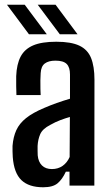

<svg xmlns="http://www.w3.org/2000/svg" viewBox="-20 -785 469 812"><path d="M162.5 7Q102 7 70.5 -23.2Q39 -53.5 34 -120.5Q33.5 -132 33 -144.8Q32.5 -157.5 33 -168Q36 -206 49 -234.5Q62 -263 90.5 -285.8Q119 -308.5 168 -329Q193.5 -340 220.2 -349.5Q247 -359 276 -367.5V-470Q276 -500.5 262 -514.5Q248 -528.5 214.5 -528.5Q185.5 -528.5 169.5 -516.5Q153.5 -504.5 152 -475.5Q151 -464.5 150.8 -445.2Q150.5 -426 151 -408.2Q151.5 -390.5 152 -383H49.5Q49 -398.5 48.5 -420.5Q48 -442.5 48.5 -463Q50.5 -513.5 67.2 -545.5Q84 -577.5 120.2 -593Q156.5 -608.5 218 -608.5Q280.5 -608.5 315.5 -592Q350.5 -575.5 365 -540Q379.5 -504.5 379.5 -447.5L379 0H274V-59H258.5Q243.5 -26.5 223.5 -9.8Q203.5 7 162.5 7ZM199.5 -70Q225.5 -70 244.8 -83.5Q264 -97 274.5 -121L275.5 -290.5Q255.5 -284.5 234.8 -276.8Q214 -269 192 -256.5Q160 -240 150.2 -217.8Q140.5 -195.5 139 -168Q139 -155 139 -146.8Q139 -138.5 139.5 -128Q142 -100.5 157.5 -85.2Q173 -70 199.5 -70ZM233 -640 139.5 -765H215L308 -640ZM102.5 -640 9.5 -765H84.5L178 -640Z"/></svg>

Font: Big Shoulders Medium
Style: Regular
Weight: 500
Designer: Patric King
Foundry: XO Type Co
Version: Version 2.002